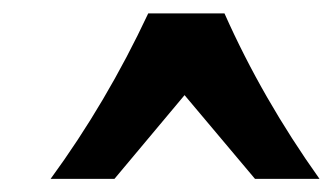

<svg xmlns="http://www.w3.org/2000/svg" viewBox="-20 -611 501 289"><path d="M460.9 -341.8H363.8L257.8 -467.8L152.3 -341.8H56.2Q140.1 -456.5 203.1 -590.8H317.9Q375 -462.4 460.9 -341.8Z"/></svg>

Font: Rachana
Style: Bold
Weight: 700
Designer: Hussain KH
Foundry: Hussain KH, Rajeesh K Nambiar, Santhosh Thottingal, Swathanthra Malayalam Computing (http://smc.org.in)
Version: Version 7.0.0+20221109